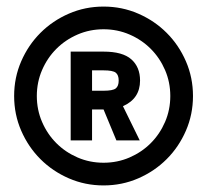

<svg xmlns="http://www.w3.org/2000/svg" viewBox="-20 -727 630 584"><path d="M295 -163Q239 -163 189.5 -184.5Q140 -206 103 -243Q66 -280 44.5 -329.5Q23 -379 23 -435Q23 -491 44.5 -540.5Q66 -590 103 -627Q140 -664 189.5 -685.5Q239 -707 295 -707Q351 -707 400.5 -685.5Q450 -664 487 -627Q524 -590 545.5 -540.5Q567 -491 567 -435Q567 -379 545.5 -329.5Q524 -280 487 -243Q450 -206 400.5 -184.5Q351 -163 295 -163ZM295 -232Q337 -232 374 -248Q411 -264 438.5 -291.5Q466 -319 482 -356Q498 -393 498 -435Q498 -477 482 -514Q466 -551 438.5 -578.5Q411 -606 374 -622Q337 -638 295 -638Q253 -638 216 -622Q179 -606 151.5 -578.5Q124 -551 108 -514Q92 -477 92 -435Q92 -393 108 -356Q124 -319 151.5 -291.5Q179 -264 216 -248Q253 -232 295 -232ZM195 -570H295Q353 -570 379.5 -546.5Q406 -523 406 -482Q406 -427 354 -404L405 -300H334L295 -394H260V-300H195ZM295 -451Q323 -451 332 -458Q341 -465 341 -482Q341 -499 332 -506Q323 -513 295 -513H260V-451Z"/></svg>

Font: Golos UI
Style: Regular
Weight: 400
Designer: A.Korolkova, Vitaly Kuzmin
Foundry: ParaType Ltd
Version: Version 2.000